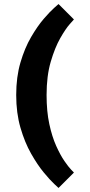

<svg xmlns="http://www.w3.org/2000/svg" viewBox="-20 -755 445 948"><path d="M345 97 269 173Q269 173 248 153.5Q227 134 196 96.5Q165 59 133.5 3.5Q102 -52 81 -124.5Q60 -197 60 -286Q60 -375 81 -446.5Q102 -518 133.5 -572Q165 -626 196 -662Q227 -698 248 -716.5Q269 -735 269 -735L345 -659Q345 -659 324.5 -636Q304 -613 277.5 -566.5Q251 -520 230.5 -450Q210 -380 210 -286Q210 -205 223.5 -142.5Q237 -80 257.5 -34.5Q278 11 298 40Q318 69 331.5 83Q345 97 345 97Z"/></svg>

Font: Syne ExtraBold
Style: Regular
Weight: 800
Designer: Lucas Descroix
Foundry: Bonjour Monde
Version: Version 2.200; ttfautohint (v1.8.4)